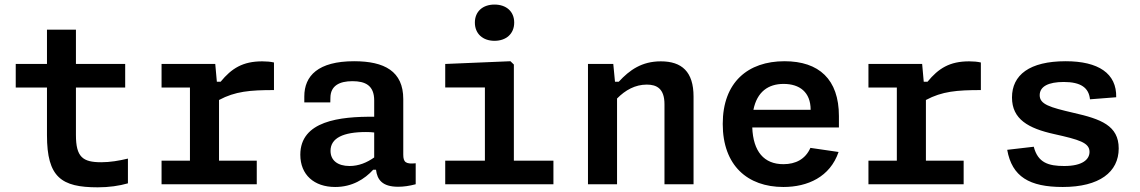

<svg xmlns="http://www.w3.org/2000/svg" viewBox="-20 -808 5000 842"><path d="M408.5 13.5C457.5 13.5 503 7 541 -4V-112.5C501.5 -103 462.5 -96.5 424 -96.5C343 -96.5 313 -119 313 -216V-424H529V-527.5H313V-678H186V-527.5H49V-424H186V-215C186 -30.5 249 13.5 408.5 13.5Z M924 -527.5H688.5V-424H813V-103.5H688.5V0H1106V-103.5H940.5V-369.5C1011.5 -407.5 1076.5 -413 1181.5 -413V-534C1166 -537.5 1149.5 -539 1130 -539C1044.5 -539 995.5 -508 947.5 -449.5H931Z M1533 -539.5C1375 -539.5 1314.5 -475.5 1314.5 -385V-359H1428.5L1429 -379.5C1429.5 -432 1468.5 -452 1525.5 -452C1582 -452 1621 -433.5 1621 -367.5V-296C1469.5 -297.5 1297 -277.5 1297 -129.5C1297 -41.5 1357.5 12 1450 12C1524.5 12 1579 -22.5 1616.5 -63.5H1629C1634 -20.5 1656 11 1726 11C1749.5 11 1775 7.5 1803 0V-92C1759.5 -87.5 1748.5 -96.5 1748.5 -130V-373.5C1748.5 -495.5 1666 -539.5 1533 -539.5ZM1429.5 -146.5C1429.5 -203 1486 -229 1585 -229C1597.5 -229 1609.5 -228.5 1621 -227V-117.5C1589 -95 1553.5 -80 1513 -80C1461 -80 1429.5 -104.5 1429.5 -146.5Z M1932.5 0H2407V-103.5H2233.5V-525L2218.5 -539.5L1932.5 -527.5V-424.5H2106.5V-103.5H1932.5ZM2148.5 -629C2200 -629 2235 -660 2235 -709C2235 -758 2200 -788 2148.5 -788C2097.5 -788 2062.5 -758 2062.5 -709C2062.5 -660 2097.5 -629 2148.5 -629Z M3021.5 0V-384.5C3021.5 -493.5 2970 -539 2878 -539C2795 -539 2741.5 -501.5 2693.5 -449.5H2677L2669.5 -527.5H2558.5V0H2686V-376C2722.5 -413 2765.5 -437 2816.5 -437C2860.5 -437 2894 -419 2894 -351V0Z M3149.5 -264.5C3149.5 -82 3258.5 12 3415.5 12C3522 12 3620 -32 3657.5 -141.5L3534 -159.5C3512 -110 3469.5 -88 3415.5 -88C3330.5 -88 3283 -143.5 3279 -249H3659V-299C3659 -460 3571.5 -539.5 3420.5 -539.5C3260 -539.5 3149.5 -447.5 3149.5 -264.5ZM3284 -326.5C3300 -405.5 3349 -440 3416.5 -440C3486.5 -440 3535 -404 3535 -326.5Z M4024 -527.5H3788.5V-424H3913V-103.5H3788.5V0H4206V-103.5H4040.5V-369.5C4111.5 -407.5 4176.5 -413 4281.5 -413V-534C4266 -537.5 4249.5 -539 4230 -539C4144.5 -539 4095.5 -508 4047.5 -449.5H4031Z M4653.5 -539.5C4494.5 -539.5 4418 -479 4418 -380.5C4418 -285 4490 -245 4603 -220C4712.5 -195.5 4758 -182.5 4758 -142C4758 -109 4727.5 -80 4647 -80C4577.5 -80 4531.5 -94.5 4513.5 -164.5L4397 -151C4418 -33 4494.5 12 4640.5 12C4801.5 12 4886 -53.5 4886 -157C4886 -257.5 4807.5 -286 4688.5 -313C4583 -337.5 4539.5 -350.5 4539.5 -390.5C4539.5 -429 4578 -448.5 4645 -448.5C4719.5 -448.5 4755 -423.5 4760 -372.5L4875 -381.5C4877.5 -486 4797 -539.5 4653.5 -539.5Z"/></svg>

Font: Monaspace Neon SemiBold
Style: Regular
Weight: 600
Designer: Riley Cran & the Lettermatic Team
Foundry: Lettermatic
Version: Version 1.200 (Monaspace Neon)